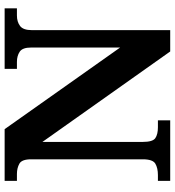

<svg xmlns="http://www.w3.org/2000/svg" viewBox="17 -771 754 828"><g transform="rotate(-90 394.0 -357.0)"><path d="M28 0V-53H53Q83 -53 102 -64Q121 -75 121 -118V-600Q121 -640 102 -650.5Q83 -661 58 -661H28V-714H251L603 -216V-600Q603 -637 585 -649Q567 -661 541 -661H511V-714H772V-661H741Q714 -661 696 -647.5Q678 -634 678 -596V0H586L196 -551V-118Q196 -75 212.5 -64Q229 -53 259 -53H289V0Z"/></g></svg>

Font: Noto Serif Gurmukhi
Style: Bold
Weight: 700
Designer: Vaibhav Singh and the Monotype Design Team
Foundry: Monotype Imaging Inc.
Version: Version 2.004; ttfautohint (v1.8.4.7-5d5b)